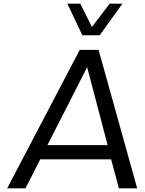

<svg xmlns="http://www.w3.org/2000/svg" viewBox="-20 -1020 783 1040"><path d="M520 -829H426L345 -1000H415L478 -874L574 -1000H643ZM624 0 582 -157H198L118 0H19L412 -750H514L723 0ZM237 -234H563L452 -656Z"/></svg>

Font: Orkney
Style: Italic
Weight: 400
Italic angle: -7°
Designer: Samuel Oakes and Alfredo Marco Pradil
Foundry: Alfredo Marco Pradil
Version: 1.0; ttfautohint (v1.5)